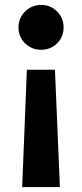

<svg xmlns="http://www.w3.org/2000/svg" viewBox="-20 -551 333 779"><path d="M147 -349Q109 -349 82 -375Q55 -401 55 -440Q55 -478 82 -504.5Q109 -531 147 -531Q185 -531 211.5 -504.5Q238 -478 238 -440Q238 -401 211.5 -375Q185 -349 147 -349ZM89 -268H203L223 208H70Z"/></svg>

Font: Murecho SemiBold
Style: Regular
Weight: 600
Designer: Neil Summerour
Foundry: Positype
Version: Version 1.010; ttfautohint (v1.8.3)